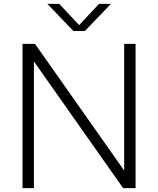

<svg xmlns="http://www.w3.org/2000/svg" viewBox="-20 -965 811 985"><path d="M95.5 0V-740H159.5L635 -64.5H617V-740H675.5V0H611.5L136 -675.5H154V0ZM356.5 -806 223 -945H284L395 -826.5H377L488 -945H549L415.5 -806Z"/></svg>

Font: Encode Sans SemiExpanded Light
Style: Regular
Weight: 300
Width: 6
Designer: Multiple Designers
Foundry: Impallari Type
Version: Version 3.002